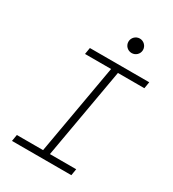

<svg xmlns="http://www.w3.org/2000/svg" viewBox="-210 -1000 1005 1115"><g transform="rotate(30 293.0 -443.0)"><path d="M48.3 0H446.3L453.6 -43.9H277.3L383.8 -649.4H561L568.4 -693.4H170.4L163.1 -649.4H337.9L231.4 -43.9H55.7ZM394.5 -789.1C421.4 -789.1 443.4 -810.5 443.4 -837.4C443.4 -864.3 421.4 -886.2 394.5 -886.2C367.7 -886.2 345.7 -864.3 345.7 -837.4C345.7 -810.5 367.7 -789.1 394.5 -789.1Z"/></g></svg>

Font: Cascadia Code PL ExtraLight
Style: Italic
Weight: 200
Italic angle: -10°
Monospace: yes
Designer: Aaron Bell
Foundry: Saja Typeworks
Version: Version 2404.023